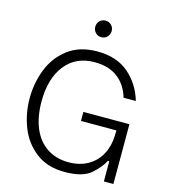

<svg xmlns="http://www.w3.org/2000/svg" viewBox="-129 -1001 974 1108"><g transform="rotate(15 357.5 -446.5)"><path d="M56 -353Q56 -444 88 -526.5Q120 -609 189.5 -662Q259 -715 365 -715Q482 -715 553.5 -652.5Q625 -590 652 -496H579Q557 -570 503.5 -610.5Q450 -651 365 -651Q254 -651 190.5 -571Q127 -491 127 -353Q127 -260 156 -192.5Q185 -125 239.5 -89.5Q294 -54 367 -54Q434 -54 483 -82Q532 -110 558.5 -159.5Q585 -209 587 -272L588 -303H376V-357H651V0H594V-121H586Q567 -82 518 -38Q469 6 360 6Q257 6 188.5 -46.5Q120 -99 88 -181Q56 -263 56 -353ZM329 -885Q343 -899 364 -899Q385 -899 399 -884.5Q413 -870 413 -850Q413 -829 399 -814.5Q385 -800 364 -800Q343 -800 329 -814.5Q315 -829 315 -850Q315 -870 329 -885Z"/></g></svg>

Font: Lopes Sans Light
Style: Regular
Weight: 300
Designer: Gabriel Lam, Diego Maldonado
Foundry: TypeRant, Foresti Design
Version: Version 4.000